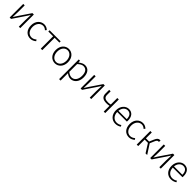

<svg xmlns="http://www.w3.org/2000/svg" viewBox="670 -2817 5325 5325"><g transform="rotate(45 3333.0 -154.5)"><path d="M100 0H155L386 -342C407 -374 440 -424 461 -457H466C463 -386 459 -315 459 -256V0H516V-533H461L230 -192C209 -159 176 -109 155 -76H150C153 -147 157 -219 157 -276V-533H100Z M916 13C983 13 1040 -16 1086 -56L1058 -96C1022 -64 974 -37 919 -37C807 -37 733 -130 733 -266C733 -402 814 -496 920 -496C970 -496 1009 -473 1042 -442L1075 -482C1038 -515 990 -547 919 -547C787 -547 672 -444 672 -266C672 -89 777 13 916 13Z M1321 0H1380V-484H1568V-533H1133V-484H1321Z M1881 13C2010 13 2122 -89 2122 -266C2122 -444 2010 -547 1881 -547C1752 -547 1640 -444 1640 -266C1640 -89 1752 13 1881 13ZM1881 -37C1777 -37 1701 -130 1701 -266C1701 -402 1777 -496 1881 -496C1985 -496 2062 -402 2062 -266C2062 -130 1985 -37 1881 -37Z M2278 238H2336V46L2335 -52C2389 -10 2442 13 2492 13C2617 13 2727 -93 2727 -275C2727 -439 2655 -547 2513 -547C2448 -547 2387 -508 2335 -468H2333L2326 -533H2278ZM2487 -38C2448 -38 2393 -55 2336 -103V-411C2398 -466 2451 -496 2502 -496C2621 -496 2665 -403 2665 -275C2665 -132 2591 -38 2487 -38Z M2883 0H2938L3169 -342C3190 -374 3223 -424 3244 -457H3249C3246 -386 3242 -315 3242 -256V0H3299V-533H3244L3013 -192C2992 -159 2959 -109 2938 -76H2933C2936 -147 2940 -219 2940 -276V-533H2883Z M3790 0H3848V-533H3790V-277C3753 -268 3726 -265 3690 -265C3579 -265 3528 -300 3528 -391V-533H3470V-391C3470 -266 3542 -215 3679 -215C3729 -215 3748 -219 3790 -227Z M4251 13C4328 13 4378 -12 4421 -39L4399 -82C4359 -54 4314 -36 4257 -36C4142 -36 4065 -127 4062 -257H4440C4442 -270 4443 -284 4443 -299C4443 -455 4366 -547 4237 -547C4116 -547 4003 -439 4003 -266C4003 -91 4114 13 4251 13ZM4062 -303C4073 -425 4151 -497 4238 -497C4331 -497 4390 -432 4390 -303Z M4785 13C4852 13 4909 -16 4955 -56L4927 -96C4891 -64 4843 -37 4788 -37C4676 -37 4602 -130 4602 -266C4602 -402 4683 -496 4789 -496C4839 -496 4878 -473 4911 -442L4944 -482C4907 -515 4859 -547 4788 -547C4656 -547 4541 -444 4541 -266C4541 -89 4646 13 4785 13Z M5313 -280 5366 -406C5396 -477 5419 -488 5447 -488C5455 -488 5457 -488 5464 -486L5476 -542C5470 -544 5459 -547 5449 -547C5400 -547 5363 -526 5323 -432L5268 -303H5142V-533H5084V0H5142V-254H5270L5430 0H5494Z M5612 0H5667L5898 -342C5919 -374 5952 -424 5973 -457H5978C5975 -386 5971 -315 5971 -256V0H6028V-533H5973L5742 -192C5721 -159 5688 -109 5667 -76H5662C5665 -147 5669 -219 5669 -276V-533H5612Z M6432 13C6509 13 6559 -12 6602 -39L6580 -82C6540 -54 6495 -36 6438 -36C6323 -36 6246 -127 6243 -257H6621C6623 -270 6624 -284 6624 -299C6624 -455 6547 -547 6418 -547C6297 -547 6184 -439 6184 -266C6184 -91 6295 13 6432 13ZM6243 -303C6254 -425 6332 -497 6419 -497C6512 -497 6571 -432 6571 -303Z"/></g></svg>

Font: Noto Sans CJK JP Light
Style: Regular
Weight: 300
Designer: Ryoko NISHIZUKA (kana & ideographs); Paul D. Hunt (Latin, Greek & Cyrillic); Wenlong ZHANG (bopomofo); Sandoll Communica
Foundry: Adobe Systems Incorporated
Version: Version 1.004;PS 1.004;hotconv 1.0.82;makeotf.lib2.5.63406